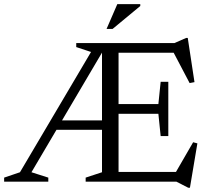

<svg xmlns="http://www.w3.org/2000/svg" viewBox="-32 -878 1010 928"><path d="M223 -250.5V-296H503.5V-250.5ZM433.5 -670H476.5V-650L120 -45.5L201.5 -19.5V0H-12V-19.5L64.5 -45.5ZM336.5 -650.5V-670H442.5L422.5 -622ZM781.5 -482.5V-351.5V-220.5H744.5L733.5 -328H491V-375H733.5L744.5 -482.5ZM908 -481 884.5 -476.5 802 -633.5 829.5 -623H491V-670H811.5L867.5 -694.5H875.5ZM811 -34 901.5 -190.5 922 -185 886 29.5H878L820.5 0H491V-47H833.5ZM382 0V-19.5L461 -45.5V-670H541V0ZM483 -738 535 -858H646V-849L512 -738Z"/></svg>

Font: Newsreader Text
Style: Regular
Weight: 400
Designer: Hugues Gentile
Foundry: Production Type
Version: Version 1.001